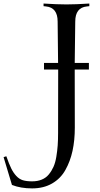

<svg xmlns="http://www.w3.org/2000/svg" viewBox="-205 -752 552 1065"><path d="M290.5 -732.4V-717.8L276.9 -716.3Q212.4 -710 212.4 -632.3Q210.4 -494.6 209.5 -402.8H288.1V-366.2H209.5V-338.9L210 -43.9Q210 26.4 197.3 84.7Q184.6 143.1 157.7 190.9Q130.9 238.8 83.7 265.9Q36.6 293 -26.9 293Q-90.3 293 -138.7 273.9Q-147.9 243.2 -185.1 119.6L-169.9 114.7Q-154.8 157.7 -142.8 182.1Q-130.9 206.5 -114.5 224.1Q-98.1 241.7 -77.9 247.8Q-57.6 253.9 -26.9 253.9Q3.4 253.9 26.9 244.1Q50.3 234.4 65.9 215.3Q81.5 196.3 91.8 173.1Q102.1 149.9 107.4 117.7Q112.8 85.4 115 54.7Q117.2 23.9 117.2 -14.6Q117.7 -273.9 117.7 -339.8V-366.2H39.1V-402.8H117.2L114.7 -632.3Q114.7 -710 50.3 -716.3L36.6 -717.8V-732.4Q111.3 -727.5 163.6 -727.5Q215.8 -727.5 290.5 -732.4Z"/></svg>

Font: Flanker
Style: Regular
Weight: 400
Designer: Flanker
Foundry: Flanker
Version: Version 2.027